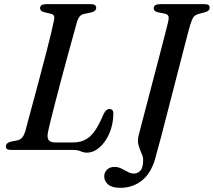

<svg xmlns="http://www.w3.org/2000/svg" viewBox="-20 -720 1027 922"><path d="M330 0H33.5Q6 0 8.5 -18.5Q9 -34 33 -40L61.5 -45.5Q77.5 -49 86 -58.8Q94.5 -68.5 101 -88Q107.5 -113.5 119.2 -156.5Q131 -199.5 145.2 -252.5Q159.5 -305.5 174.2 -361.2Q189 -417 202.5 -469Q216 -521 225.8 -562.2Q235.5 -603.5 240 -626.5Q244.5 -649 225.5 -653.5L192.5 -661.5Q172.5 -667 172.5 -680.5Q172.5 -700 202 -700H417.5Q442 -700 442 -682Q442 -674 435.2 -668.5Q428.5 -663 419 -660.5L383.5 -653Q361 -649 350.5 -618Q343 -590.5 330.8 -546.2Q318.5 -502 304 -449Q289.5 -396 274.8 -340.5Q260 -285 246.8 -234Q233.5 -183 223.8 -143.5Q214 -104 210 -83Q205 -57 214.5 -46.5Q224 -36 246 -36H331Q381.5 -36 414 -66.5Q446.5 -97 477.5 -172Q489 -196.5 505.5 -196.5Q525 -196.5 524.5 -173Q523.5 -121.5 505 -79.2Q486.5 -37 457.8 -12Q429 13 397 13Q381 13 367.5 6.5Q354 0 330 0ZM895 -605.5Q891 -594 879.8 -551Q868.5 -508 852.5 -445.5Q836.5 -383 818.2 -312.8Q800 -242.5 782.8 -175.5Q765.5 -108.5 751.8 -56Q738 -3.5 730.5 22Q711.5 104 666.2 143Q621 182 557 182Q518.5 182 499.5 166Q480.5 150 480.5 127Q480.5 108 493.8 94.8Q507 81.5 530.5 81.5Q547 81.5 563 89.5Q579 97.5 594 105.5Q609 113.5 623 113.5Q641.5 113.5 654.5 99Q667.5 84.5 667.5 48Q667.5 32.5 659 14.8Q650.5 -3 644.8 -24.8Q639 -46.5 647 -74.5Q649.5 -84.5 659.8 -123.8Q670 -163 684.8 -219.5Q699.5 -276 716 -338.8Q732.5 -401.5 747.5 -459Q762.5 -516.5 773.2 -558.2Q784 -600 787 -613Q792 -635 788.5 -643.2Q785 -651.5 769 -655L737.5 -661Q718 -666.5 718 -680Q718 -700 749.5 -700H962.5Q977 -700 982 -695.5Q987 -691 987 -683Q987 -667.5 965 -661.5L935.5 -653.5Q919 -649 911.2 -640.5Q903.5 -632 895 -605.5Z"/></svg>

Font: Fraunces 9pt S000
Style: Italic
Weight: 400
Italic angle: -16°
Version: Version 1.000; ttfautohint (v1.8.3)